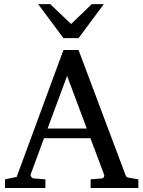

<svg xmlns="http://www.w3.org/2000/svg" viewBox="-20 -936 714 956"><path d="M314 -558.1 216.8 -295.9H412.1ZM431.2 0V-43L488.8 -47.9Q493.7 -47.9 497.1 -54.4Q500.5 -61 499 -64.9L430.2 -248H199.2L132.8 -67.9Q131.8 -64.9 132.8 -61.5Q133.8 -58.1 136.2 -54.9Q138.7 -51.8 141.6 -49.8Q144.5 -47.9 147 -47.9L206.1 -43V0H4.9V-43L63 -55.2L295.9 -687H371.1L603 -69.8Q606.4 -59.6 609.6 -56.2Q612.8 -52.7 624 -50.8L668.9 -43V0ZM371.1 -746.1H295.9L169.9 -915.5H230L334 -816.4L437 -915.5H497.1Z"/></svg>

Font: Charis SIL Am
Style: Regular
Weight: 400
Foundry: SIL International
Version: Version 5.000